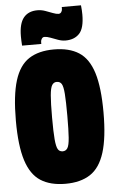

<svg xmlns="http://www.w3.org/2000/svg" viewBox="-62 -973 617 1025"><g transform="rotate(-5 246.5 -461.0)"><path d="M247 10Q166 10 114 -23.5Q62 -57 37 -135.5Q12 -214 12 -349Q12 -484 36.5 -563Q61 -642 113 -676Q165 -710 247 -710Q329 -710 381 -676.5Q433 -643 457.5 -564.5Q482 -486 482 -352Q482 -217 457 -137.5Q432 -58 380 -24Q328 10 247 10ZM247 -164Q264 -164 273 -178.5Q282 -193 285 -233.5Q288 -274 288 -351Q288 -428 285 -468Q282 -508 273.5 -522Q265 -536 247 -536Q231 -536 222 -521.5Q213 -507 209.5 -467Q206 -427 206 -349Q206 -271 209.5 -231.5Q213 -192 221.5 -178Q230 -164 247 -164ZM80 -745Q79 -759 78.5 -771.5Q78 -784 78 -795Q78 -863 103.5 -894.5Q129 -926 178 -926Q199 -926 220 -918.5Q241 -911 259 -904Q277 -897 289 -897Q298 -897 303.5 -904.5Q309 -912 309 -922Q309 -923 309 -926.5Q309 -930 309 -932H412Q415 -905 415 -882Q415 -809 388 -780.5Q361 -752 314 -752Q294 -752 273.5 -759.5Q253 -767 234.5 -774Q216 -781 203 -781Q194 -781 188.5 -773Q183 -765 183 -756Q183 -754 183 -750.5Q183 -747 183 -745Z"/></g></svg>

Font: Georama Condensed Black
Style: Regular
Weight: 900
Width: 3
Designer: Jean-Baptiste Levee
Foundry: Production Type
Version: Version 1.000